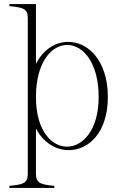

<svg xmlns="http://www.w3.org/2000/svg" viewBox="-20 -720 609 940"><path d="M26 190V200H246V190C181 183 156 179 156 131V-91C193 -20 255 15 317 15C413 15 508 -70 508 -245C508 -424 411 -515 314 -515C253 -515 192 -479 156 -407V-700H26V-690C92 -683 116 -679 116 -631V131C116 179 91 183 26 190ZM156 -245C156 -415 232 -500 309 -500C386 -500 463 -414 463 -245C463 -83 385 -2 308 -2C232 -2 156 -81 156 -245Z"/></svg>

Font: Sprat Condensed Thin
Style: Regular
Weight: 100
Width: 3
Designer: Ethan Nakache
Foundry: Collletttivo
Version: Version 2.000;Glyphs 3.2 (3217)